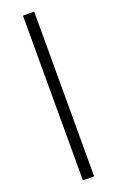

<svg xmlns="http://www.w3.org/2000/svg" viewBox="-169 -840 587 964"><g transform="rotate(-20 125.0 -358.0)"><path d="M155 82H95V-798H155Z"/></g></svg>

Font: Kaisei HarunoUmi
Style: Regular
Weight: 400
Designer: Font-Kai, 金井和夫
Foundry: KAZUO KANAI
Version: Version 5.003